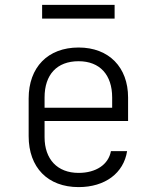

<svg xmlns="http://www.w3.org/2000/svg" viewBox="-20 -754 640 784"><path d="M152 -678H448V-734H152ZM301 10C409 10 485 -47 499 -137H433C423 -82 372 -48 301 -48C214 -48 162 -104 162 -194V-260H503V-356C503 -479 425 -560 301 -560C175 -560 97 -479 97 -352V-198C97 -70 175 10 301 10ZM162 -314V-356C162 -449 212 -504 301 -504C388 -504 438 -448 438 -356V-314Z"/></svg>

Font: JetBrains Mono ExtraLight
Style: Regular
Weight: 240
Monospace: yes
Designer: Philipp Nurullin, Konstantin Bulenkov
Foundry: JetBrains
Version: Version 2.305